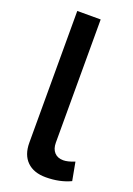

<svg xmlns="http://www.w3.org/2000/svg" viewBox="-143 -785 588 848"><g transform="rotate(20 151.5 -361.0)"><path d="M67 -111V-730H177V-151Q177 -122 192 -105.5Q207 -89 234 -89Q255 -89 287 -102L303 -16Q252 8 187 8Q130 8 98.5 -23Q67 -54 67 -111Z"/></g></svg>

Font: Raleway
Style: Regular
Weight: 600
Designer: Matt McInerney, Pablo Impallari, Rodrigo Fuenzalida
Foundry: Matt McInerney, Pablo Impallari, Rodrigo Fuenzalida
Version: Version 1.000;PS 001.001;hotconv 1.0.56; ttfautohint (v1.5)